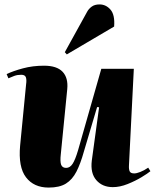

<svg xmlns="http://www.w3.org/2000/svg" viewBox="-20 -832 700 868"><path d="M10 -497Q39 -511 83.5 -523Q128 -535 179 -535Q237 -535 263 -507.5Q289 -480 284 -429L255 -136Q251 -101 256.5 -87Q262 -73 279 -73Q296 -73 308 -91Q320 -109 333 -153L438 -521H585L563 -84Q562 -66 566.5 -57Q571 -48 587 -48Q597 -48 614 -54.5Q631 -61 650 -74L660 -58Q648 -48 620 -31Q592 -14 557 0Q522 14 490 14Q443 14 415.5 -17.5Q388 -49 395 -106L428 -347L419 -348L359 -146Q344 -92 325.5 -56Q307 -20 278 -2Q249 16 200 16Q133 16 97.5 -30.5Q62 -77 71 -174L98 -451Q101 -471 97 -482.5Q93 -494 76 -494Q59 -494 45 -489Q31 -484 18 -478ZM374 -779Q381 -792 394.5 -802Q408 -812 430 -812Q459 -812 479.5 -788.5Q500 -765 496 -712L282 -586L273 -596Z"/></svg>

Font: Literata 72pt ExtraBold
Style: Italic
Weight: 800
Italic angle: -2°
Designer: Latin by Veronika Burian and Jose Scaglione. Greek by Irene Vlachou. Cyrillic by Vera Evstafieva
Foundry: TypeTogether
Version: Version 3.002